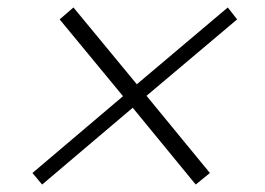

<svg xmlns="http://www.w3.org/2000/svg" viewBox="-20 -543 711 515"><path d="M93 -48 67 -79 310 -285 140 -491 177 -523 347 -317 591 -523 616 -491 373 -286 543 -79 505 -48 336 -254Z"/></svg>

Font: Nunito Sans 7pt SemiExpanded ExtraLight
Style: Italic
Weight: 250
Width: 6
Italic angle: -9°
Designer: Vernon Adams
Foundry: Vernon Adams
Version: Version 3.101;gftools[0.9.27]